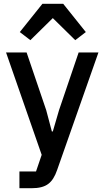

<svg xmlns="http://www.w3.org/2000/svg" viewBox="-20 -798 554 1018"><path d="M397 -520H502L283 103C271 138 256 162 236 177C215 193 186 200 146 200H83V111H171L201 23L12 -520H121L225 -214L255 -101H260L293 -214ZM315 -778 435 -628 379 -585 260 -702 141 -585 85 -628 205 -778Z"/></svg>

Font: Plexus Sans Medium
Style: Regular
Weight: 500
Version: Version 2.001;PS 002.001;hotconv 1.0.70;makeotf.lib2.5.58329